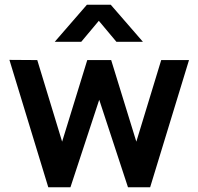

<svg xmlns="http://www.w3.org/2000/svg" viewBox="-20 -795 842 815"><path d="M212.3 -617.5 349 -775H450L586.7 -617.5H474.2L399.5 -706.7L324.8 -617.5ZM185 0 20 -540.8 138.2 -540 243.7 -193.7 350.4 -540H451.9L558.7 -193.7L664.3 -540H782.3L617.3 0H523.3L401.2 -371.5L279 0Z"/></svg>

Font: Manrope ExtraLight
Style: Regular
Weight: 200
Designer: Mikhail Sharanda
Foundry: Mikhail Sharanda
Version: Version 4.505